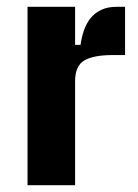

<svg xmlns="http://www.w3.org/2000/svg" viewBox="-20 -545 407 565"><path d="M61 0V-525H201V-413H217Q220 -435 227 -455.5Q234 -476 246.5 -491.5Q259 -507 278 -516Q297 -525 323 -525H348V-383H312Q255 -383 228 -367Q201 -351 201 -306V0Z"/></svg>

Font: IBM Plex Sans Cond
Style: Bold
Weight: 700
Width: 3
Designer: Mike Abbink, Paul van der Laan, Pieter van Rosmalen
Foundry: Bold Monday
Version: Version 1.3